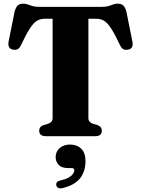

<svg xmlns="http://www.w3.org/2000/svg" viewBox="-20 -737 763 1039"><path d="M190.4 -700H532.6Q553.6 -700 567.7 -704.4Q581.8 -708.8 593 -713Q604.3 -717.1 616.3 -717.1Q637 -717.1 647.4 -707.2Q657.8 -697.2 664.1 -673.5L696.8 -510Q700.3 -492.7 694.1 -481.9Q688 -471 673 -468.4Q659.2 -465.4 648.6 -470.4Q638 -475.3 630.7 -490.2Q603.1 -548.7 583.3 -580Q563.6 -611.2 545 -623.4Q526.5 -635.5 501.6 -635.5H458.3V-98Q458.3 -86.1 464.8 -78.7Q471.3 -71.3 483.6 -67L507.2 -60.3Q530.9 -51.9 530.9 -28.8Q530.9 0 494 0H229Q210.1 0 201.1 -7.8Q192.1 -15.7 192.1 -28.8Q192.1 -51.9 215.8 -60.3L239.4 -67Q252.1 -71.3 258.4 -78.7Q264.7 -86.1 264.7 -98V-635.5H221.4Q197 -635.5 178.2 -623.4Q159.5 -611.2 139.7 -580Q120 -548.7 92.3 -490.2Q85.1 -475.3 74.4 -470.4Q63.8 -465.4 50 -468.4Q35.4 -471 29.3 -481.9Q23.1 -492.7 26.2 -510L58.9 -673.5Q65.2 -697.2 75.6 -707.2Q86 -717.1 106.7 -717.1Q118.8 -717.1 130 -713Q141.2 -708.8 155.3 -704.4Q169.5 -700 190.4 -700ZM348.3 172.5Q314.5 172.5 297.8 155.5Q281.2 138.5 281.2 112.8Q281.2 82.7 303.5 63.9Q325.9 45.1 358.7 45.1Q396.3 45.1 419.5 67.8Q442.7 90.4 442.7 134.5Q442.7 191.1 413 228.2Q383.3 265.4 317.4 281.1Q303.6 284.2 295.4 279.8Q287.2 275.5 284.9 266.4Q282.6 257.8 287.3 250.4Q292.1 243.1 305 240.1Q333.6 233.8 350.3 224.5Q367.1 215.2 374.6 204.4Q382.2 193.6 382.2 184Q382.2 172.5 367.2 172.5Z"/></svg>

Font: Fraunces
Style: Regular
Weight: 900
Version: Version 1.000;[b76b70a41]